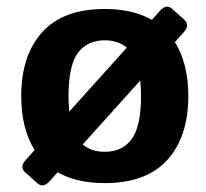

<svg xmlns="http://www.w3.org/2000/svg" viewBox="-20 -550 629 587"><path d="M44.9 -256.3Q44.9 -380.9 109.1 -451.7Q173.3 -522.5 300.3 -522.5Q386.7 -522.5 444.3 -489.3L469.2 -517.1Q488.8 -539.1 506.8 -522.5L543.5 -489.7Q561.5 -473.6 542 -451.7L514.6 -421.4Q555.7 -356 555.7 -256.3Q555.7 -131.8 491.5 -61Q427.2 9.8 300.3 9.8Q213.9 9.8 156.2 -23.4L131.3 4.4Q111.8 26.4 93.8 9.8L57.1 -22.9Q39.1 -39.1 58.6 -61L85.9 -91.3Q44.9 -156.7 44.9 -256.3ZM189.5 -256.3Q189.5 -230.5 191.9 -209L367.7 -404.3Q341.3 -426.8 300.3 -426.8Q246.6 -426.8 218 -387.9Q189.5 -349.1 189.5 -256.3ZM232.9 -108.4Q259.3 -85.9 300.3 -85.9Q354 -85.9 382.6 -124.8Q411.1 -163.6 411.1 -256.3Q411.1 -282.2 408.7 -303.7Z"/></svg>

Font: Istok Web
Style: Bold
Weight: 700
Designer: Andrey V. Panov
Foundry: Andrey V. Panov
Version: Version 1.0.2g